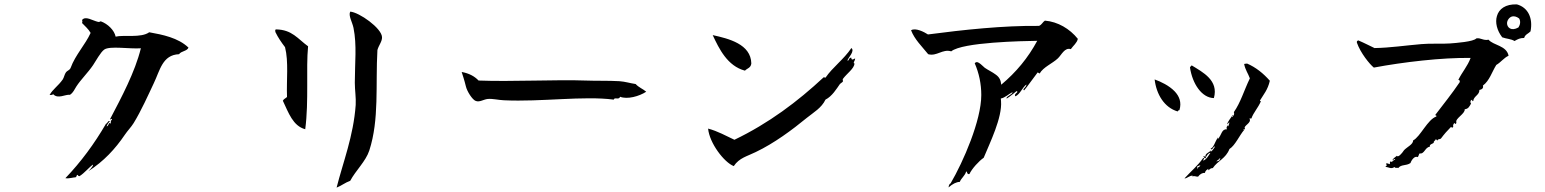

<svg xmlns="http://www.w3.org/2000/svg" viewBox="-20 -779 7040 875"><path d="M839 -562C792 -607 721 -621 660 -632C623 -605 543 -621 507 -612C501 -641 472 -670 439 -682C439 -682 432 -678 428 -679C401 -685 370 -708 354 -688C356 -679 356 -683 354 -674C367 -660 383 -647 393 -629C369 -576 323 -528 302 -470C298 -459 286 -457 281 -450C274 -441 272 -426 266 -417C245 -387 220 -372 206 -346C212 -346 220 -346 222 -350C244 -326 278 -350 299 -347C315 -358 318 -370 328 -385C348 -416 381 -448 404 -482C417 -501 438 -541 455 -553C480 -571 572 -555 622 -559C595 -450 534 -336 481 -235C485 -233 491 -243 490 -232C482 -230 487 -228 484 -215C476 -227 476 -204 466 -203C469 -213 475 -220 481 -226C472 -232 471 -217 463 -215C410 -124 349 -41 278 33C294 36 315 29 324 29C331 27 327 18 334 18C334 18 336 24 342 24C365 10 388 -19 404 -29C406 -21 383 1 383 1C453 -44 505 -100 549 -165C561 -183 578 -200 589 -218C624 -275 656 -347 681 -400C709 -458 720 -529 796 -532C806 -547 832 -545 839 -562Z M1721 -610C1719 -651 1617 -723 1576 -726C1567 -707 1585 -680 1591 -652C1607 -573 1597 -493 1597 -402C1597 -368 1603 -334 1601 -301C1591 -159 1543 -39 1514 76C1537 67 1553 53 1576 45C1601 -2 1647 -44 1663 -93C1709 -235 1691 -391 1700 -551C1706 -573 1722 -590 1721 -610ZM1384 -568C1337 -602 1311 -644 1238 -645C1232 -644 1235 -639 1235 -633C1247 -608 1263 -585 1279 -564C1296 -497 1285 -414 1288 -337C1282 -331 1273 -328 1269 -320C1295 -265 1315 -205 1371 -190C1388 -319 1374 -465 1384 -568Z M2925 -361C2910 -374 2890 -381 2877 -396C2850 -400 2830 -407 2803 -409C2751 -412 2698 -410 2648 -412C2517 -417 2309 -406 2161 -412C2142 -432 2117 -445 2084 -451C2089 -435 2096 -415 2103 -386C2108 -363 2133 -324 2148 -319C2166 -312 2183 -326 2203 -328C2226 -330 2251 -323 2277 -322C2448 -314 2639 -343 2777 -325C2780 -338 2801 -322 2806 -338C2839 -325 2893 -340 2925 -361Z M3404 -490C3402 -578 3301 -603 3228 -619C3257 -557 3295 -478 3375 -457C3385 -468 3402 -469 3404 -490ZM3877 -513C3868 -507 3859 -504 3860 -516C3848 -519 3848 -496 3842 -504C3846 -516 3877 -547 3860 -560C3825 -508 3774 -472 3742 -425L3734 -427C3615 -316 3483 -217 3327 -142C3288 -160 3252 -181 3207 -193C3213 -127 3280 -39 3324 -22C3349 -60 3386 -67 3424 -86C3508 -126 3590 -187 3657 -242C3688 -267 3724 -287 3742 -325C3772 -340 3793 -375 3807 -395C3811 -400 3818 -403 3821 -407C3823 -410 3819 -416 3821 -419C3839 -444 3874 -467 3874 -490C3865 -491 3878 -503 3877 -513Z M4892 -602C4855 -648 4801 -680 4742 -685C4731 -678 4729 -667 4715 -661C4553 -663 4369 -643 4209 -622C4192 -633 4152 -654 4132 -641C4148 -599 4182 -567 4210 -532C4249 -521 4275 -557 4315 -545C4366 -587 4642 -592 4707 -593C4665 -515 4611 -450 4543 -393C4541 -413 4535 -427 4518 -439C4502 -451 4484 -459 4468 -470C4459 -477 4452 -486 4442 -492C4434 -497 4429 -498 4422 -491C4442 -445 4452 -396 4452 -346C4452 -230 4370 -42 4312 57C4304 59 4303 75 4303 75C4321 59 4339 50 4354 50C4361 32 4377 23 4383 3C4389 0 4385 18 4398 14C4409 -10 4442 -46 4463 -60C4491 -128 4548 -243 4542 -318L4541 -330C4561 -334 4576 -350 4594 -359C4596 -349 4561 -338 4568 -330C4582 -338 4613 -364 4613 -364C4626 -358 4599 -353 4607 -340C4628 -348 4640 -382 4658 -394C4656 -378 4637 -374 4647 -367C4662 -384 4693 -429 4709 -449L4718 -444C4734 -473 4777 -490 4801 -513C4818 -529 4832 -564 4860 -555C4871 -571 4888 -583 4892 -602Z M5512 -332C5535 -413 5461 -450 5411 -481C5407 -478 5406 -476 5403 -472C5414 -397 5457 -333 5512 -332ZM5767 -411C5738 -444 5704 -472 5662 -490C5660 -486 5655 -491 5650 -487C5655 -461 5668 -444 5676 -422C5649 -366 5634 -312 5603 -268C5607 -256 5601 -252 5595 -245C5592 -252 5605 -253 5598 -255C5590 -242 5574 -224 5573 -213C5578 -213 5577 -221 5583 -221C5582 -218 5579 -203 5576 -203C5575 -205 5575 -208 5573 -208C5574 -201 5566 -200 5572 -190C5546 -191 5549 -166 5530 -145V-153C5517 -132 5510 -104 5497 -102C5505 -88 5510 -117 5517 -110C5511 -102 5506 -92 5497 -87L5500 -95C5492 -84 5470 -80 5474 -64C5474 -64 5464 -71 5464 -64C5470 -65 5466 -55 5474 -58C5477 -69 5489 -84 5496 -82C5487 -69 5479 -53 5464 -47C5461 -51 5472 -56 5464 -60C5439 -24 5407 2 5378 34C5390 35 5402 19 5416 22L5414 26C5423 20 5429 27 5440 26C5448 15 5459 8 5471 9C5473 -1 5480 -6 5488 -10C5488 -10 5484 -5 5488 -3C5493 -8 5497 -13 5507 -13C5530 -47 5566 -56 5583 -100C5609 -116 5629 -163 5650 -187C5650 -187 5646 -187 5646 -190C5650 -190 5653 -188 5654 -192C5643 -206 5687 -218 5674 -239H5683C5692 -266 5713 -286 5727 -319C5727 -319 5722 -315 5722 -321C5738 -348 5758 -370 5767 -411ZM5355 -277C5366 -313 5354 -341 5333 -363C5308 -389 5270 -407 5242 -417C5250 -349 5286 -289 5347 -271C5348 -274 5351 -277 5355 -277ZM5539 -59C5545 -57 5536 -50 5536 -46C5532 -46 5528 -47 5526 -42C5520 -48 5539 -51 5539 -59ZM5450 -26C5449 -17 5439 -20 5437 -10C5432 -11 5439 -14 5436 -21Z M6955 -636C6967 -696 6944 -745 6893 -759C6841 -761 6811 -738 6802 -706C6793 -677 6802 -640 6826 -609C6844 -602 6867 -602 6882 -592C6898 -601 6907 -606 6926 -606C6930 -622 6946 -626 6955 -636ZM6855 -525C6846 -572 6785 -572 6764 -598C6739 -593 6728 -608 6708 -604C6696 -589 6615 -583 6588 -581C6546 -578 6502 -582 6458 -578C6386 -572 6314 -561 6244 -560C6233 -565 6196 -584 6170 -595C6165 -593 6162 -590 6164 -584C6180 -538 6222 -486 6241 -471C6374 -496 6552 -517 6682 -515C6668 -477 6643 -450 6626 -415C6636 -414 6632 -404 6632 -404C6597 -352 6558 -304 6520 -254C6524 -254 6527 -253 6526 -248C6486 -235 6453 -156 6420 -139C6420 -121 6395 -111 6379 -95C6368 -78 6351 -60 6346 -69C6340 -64 6323 -53 6327 -48C6330 -52 6338 -58 6338 -51C6329 -51 6326 -39 6320 -42C6309 -47 6319 -30 6311 -31C6309 -33 6297 -38 6296 -31C6306 -27 6293 -18 6293 -18C6308 -19 6319 -6 6335 -18C6340 -10 6346 -17 6352 -13C6366 -31 6387 -22 6408 -36C6412 -49 6427 -70 6440 -63C6446 -66 6445 -76 6450 -80C6471 -75 6475 -109 6496 -110C6494 -122 6508 -123 6514 -128C6512 -137 6523 -138 6523 -145C6527 -144 6527 -139 6531 -139C6535 -148 6540 -142 6547 -148C6561 -167 6576 -184 6593 -201C6596 -196 6600 -196 6603 -201C6600 -210 6606 -216 6608 -219C6613 -210 6618 -216 6617 -222C6611 -239 6658 -261 6655 -281C6672 -283 6676 -293 6684 -307C6678 -314 6682 -325 6690 -324C6689 -320 6688 -316 6694 -319C6696 -341 6723 -346 6722 -369C6732 -371 6742 -376 6738 -389C6768 -411 6779 -451 6799 -483C6820 -495 6833 -515 6855 -525ZM6903 -695C6911 -682 6908 -666 6900 -654C6867 -635 6848 -654 6848 -673C6848 -685 6857 -700 6871 -704C6880 -706 6891 -704 6903 -695Z"/></svg>

Font: Yuji Syuku Std R
Style: Regular
Weight: 400
Designer: Kataoka Yuji
Foundry: Kinuta Font Factory
Version: Version 3.000;hotconv 1.0.111;makeotfexe 2.5.65597